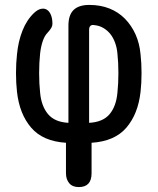

<svg xmlns="http://www.w3.org/2000/svg" viewBox="-20 -580 640 780"><path d="M300 180Q274 180 261 164Q248 148 248 124V0Q154 -6 106.5 -61.5Q59 -117 49 -207Q45 -242 45 -283Q45 -324 49 -359Q54 -412 71.5 -456Q89 -500 119 -528Q133 -541 146.5 -544Q160 -547 170.5 -540.5Q181 -534 187 -519Q193 -504 193 -483Q193 -475 188.5 -467Q184 -459 174 -448Q161 -435 153.5 -412.5Q146 -390 143 -363Q139 -326 139 -283Q139 -240 143 -203Q148 -149 175 -116.5Q202 -84 258 -81V-476Q258 -519 279 -539.5Q300 -560 343 -560Q388 -560 424.5 -545.5Q461 -531 487.5 -504Q514 -477 530.5 -440.5Q547 -404 551 -359Q555 -324 555 -283Q555 -242 551 -207Q541 -117 493.5 -61.5Q446 -6 352 0V124Q352 152 339 166Q326 180 300 180ZM342 -459V-81Q398 -84 425 -116Q452 -148 457 -203Q461 -240 461 -283Q461 -326 457 -363Q455 -386 447.5 -406.5Q440 -427 428.5 -441.5Q417 -456 400.5 -466Q384 -476 363 -478Q353 -480 347.5 -475Q342 -470 342 -459Z"/></svg>

Font: Maple Mono NL Medium
Style: Regular
Weight: 500
Monospace: yes
Designer: subframe7536
Version: Version 7.000